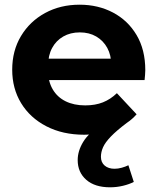

<svg xmlns="http://www.w3.org/2000/svg" viewBox="-20 -566 671 818"><path d="M449 232Q384 232 347.5 200Q311 168 311 116Q311 77 334.5 38.5Q358 0 403 -25L435 -5Q414 1 389.5 4.5Q365 8 339 8Q247 8 177.5 -28Q108 -64 70 -126.5Q32 -189 32 -269Q32 -350 69.5 -412.5Q107 -475 172 -510.5Q237 -546 319 -546Q398 -546 461.5 -512.5Q525 -479 562 -416.5Q599 -354 599 -267Q599 -258 598 -246.5Q597 -235 596 -225H159V-316H514L454 -289Q454 -331 437 -362Q420 -393 390 -410.5Q360 -428 320 -428Q280 -428 249.5 -410.5Q219 -393 202 -361.5Q185 -330 185 -287V-263Q185 -219 204.5 -185.5Q224 -152 259.5 -134.5Q295 -117 343 -117Q386 -117 418.5 -130Q451 -143 478 -169L562 -79Q553 -69 543 -60Q533 -51 521 -43Q477 -10 452.5 15.5Q428 41 419 61.5Q410 82 410 102Q410 126 426 139.5Q442 153 468 153Q483 153 499 148.5Q515 144 527 138L550 209Q531 219 504 225.5Q477 232 449 232Z"/></svg>

Font: Montserrat Thin
Style: Bold
Weight: 700
Version: Version 9.000